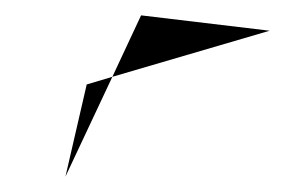

<svg xmlns="http://www.w3.org/2000/svg" viewBox="-20 -348 371 250"><path d="M65.2 -118 126.3 -248 92.9 -238ZM126.3 -248 331.1 -308 163.7 -328Z"/></svg>

Font: Digital Distortion
Style: Obl
Weight: 400
Version: Version 1